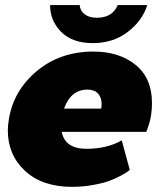

<svg xmlns="http://www.w3.org/2000/svg" viewBox="-20 -720 648 757"><path d="M177.5 -700H294.2Q295.8 -677.5 313.8 -663.8Q331.7 -650 361.7 -650Q423.3 -650 444.2 -700H560.8Q540.8 -637.5 483.3 -593.8Q425.8 -550 345.8 -550Q265 -550 221.2 -594.2Q177.5 -638.3 177.5 -700ZM10.8 -206.7Q10.8 -225 15 -250Q33.3 -363.3 125.4 -440Q217.5 -516.7 348.3 -516.7Q450 -516.7 514.6 -464.2Q579.2 -411.7 579.2 -314.2Q579.2 -289.2 575.8 -266.7Q573.3 -250 568.3 -233.3Q563.3 -216.7 560 -208.3L556.7 -200H223.3Q236.7 -133.3 320.8 -133.3Q402.5 -133.3 460 -166.7L491.7 -50Q488.3 -47.5 482.5 -42.9Q476.7 -38.3 455 -26.7Q433.3 -15 409.2 -6.2Q385 2.5 345.4 9.6Q305.8 16.7 264.2 16.7Q146.7 16.7 78.8 -46.2Q10.8 -109.2 10.8 -206.7ZM232.5 -291.7H379.2Q380.8 -303.3 380.8 -308.3Q380.8 -335 366.7 -350.8Q352.5 -366.7 325 -366.7Q259.2 -366.7 232.5 -291.7Z"/></svg>

Font: BoonTook
Style: Italic
Weight: 400
Italic angle: -9°
Designer: Sungsit Sawaiwan
Foundry: FontUni
Version: Version 3.0